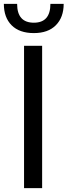

<svg xmlns="http://www.w3.org/2000/svg" viewBox="-55 -978 351 998"><path d="M70 -740H164V0H70ZM121 -806Q46 -806 5.5 -846.5Q-35 -887 -35 -958H34Q34 -860 121 -860Q207 -860 207 -958H276Q276 -888 235.5 -847Q195 -806 121 -806Z"/></svg>

Font: Encode Sans Compressed
Style: Medium
Weight: 500
Designer: Pablo Impallari, Andres Torresi
Foundry: Pablo Impallari, Andres Torresi
Version: Version 1.000; ttfautohint (v1.00) -l 8 -r 50 -G 200 -x 14 -